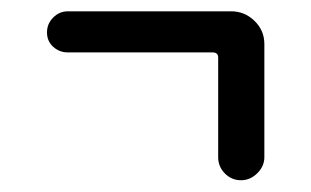

<svg xmlns="http://www.w3.org/2000/svg" viewBox="-20 -463 540 333"><path d="M97.7 -372.1Q83 -372.1 72.3 -381.8Q61.5 -391.6 61.5 -406.7Q61.5 -421.9 72.3 -432.6Q83 -443.4 97.7 -443.4H380.9Q404.3 -443.4 421.4 -426.8Q438.5 -410.2 438.5 -386.7V-190.4Q438.5 -174.8 426.3 -162.6Q414.1 -150.4 397.9 -150.4Q381.8 -150.4 370.1 -162.1Q358.4 -173.8 358.4 -190.4V-363.3Q358.4 -372.1 348.6 -372.1Z"/></svg>

Font: Rounded Mgen+ 1m regular
Style: Regular
Weight: 400
Designer: [Source Han Sans]
Ryoko NISHIZUKA  (kana & ideographs); Paul D. Hunt (Latin, Greek & Cyrillic); Wenlong ZHANG  (bopomofo
Version: Version 1.059.20150602